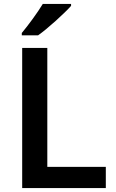

<svg xmlns="http://www.w3.org/2000/svg" viewBox="-20 -958 590 978"><path d="M342 -928V-938H198C171 -893 122 -827 91 -790V-778H174C224 -813 309 -891 342 -928ZM93 0H519V-108H221V-714H93Z"/></svg>

Font: Noto Sans Ol Chiki SemiBold
Style: Regular
Weight: 600
Designer: Monotype Design Team, Lewis McGuffie
Foundry: Monotype Imaging Inc.
Version: Version 2.003